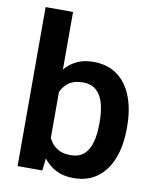

<svg xmlns="http://www.w3.org/2000/svg" viewBox="-85 -816 732 892"><g transform="rotate(10 281.0 -370.0)"><path d="M526.9 -269.5V-259.3Q526.9 -180.7 503.9 -119.9Q481 -59.1 435.3 -24.7Q389.6 9.8 321.3 9.8Q274.4 9.8 239.7 -8.1Q205.1 -25.9 180.7 -57.6L174.3 0H57.6V-750H187V-478.5Q210.9 -506.8 243.9 -522.5Q276.9 -538.1 320.3 -538.1Q389.2 -538.1 435.1 -503.9Q481 -469.7 503.9 -409.2Q526.9 -348.6 526.9 -269.5ZM397.5 -259.3V-269.5Q397.5 -314.5 387.9 -352.3Q378.4 -390.1 354.7 -412.8Q331.1 -435.5 288.6 -435.5Q249 -435.5 224.6 -418.5Q200.2 -401.4 187 -372.6V-155.8Q200.2 -127 225.1 -109.9Q250 -92.8 289.6 -92.8Q331.5 -92.8 355 -114.7Q378.4 -136.7 387.9 -174.3Q397.5 -211.9 397.5 -259.3Z"/></g></svg>

Font: Vazirmatn FD SemiBold
Style: Regular
Weight: 600
Designer: Saber Rastikerdar
Foundry: Saber Rastikerdar
Version: Version 33.001